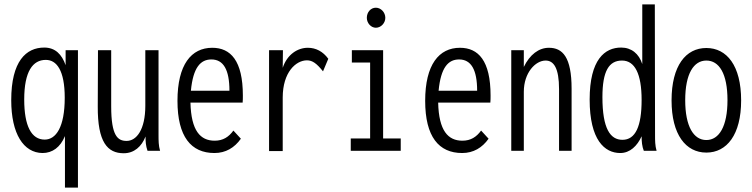

<svg xmlns="http://www.w3.org/2000/svg" viewBox="-20 -685 3415 872"><path d="M275 167H334V-457H278V-389C261 -438 231 -469 181 -469C99 -469 31 -408 31 -230C31 -77 87 9 173 10C218 10 254 -16 275 -67ZM183 -51C123 -51 90 -112 90 -233C90 -361 129 -413 188 -413C237 -413 274 -366 274 -241C274 -107 234 -51 183 -51Z M542 11C589 11 623 -19 641 -65C641 -42 642 -23 650 0H707C700 -24 700 -47 700 -71V-457H640V-205C640 -96 600 -45 555 -45C515 -45 485 -67 485 -202V-457H425L424 -202C423 -39 468 11 542 11Z M954 10C1005 10 1045 -14 1074 -55L1040 -92C1019 -63 993 -46 955 -46C890 -46 848 -91 845 -219H1082C1083 -230 1083 -239 1083 -251C1083 -410 1027 -468 944 -468C849 -468 786 -392 786 -227C786 -64 848 10 954 10ZM847 -273C857 -379 891 -415 940 -415C995 -415 1022 -368 1022 -273Z M1202 1H1264V-242C1264 -357 1324 -411 1374 -411C1399 -411 1418 -397 1447 -361L1471 -418C1447 -451 1415 -468 1378 -468C1332 -468 1284 -438 1264 -377L1265 -457H1202Z M1687 -559C1710 -559 1730 -580 1730 -604C1730 -629 1710 -650 1687 -650C1664 -650 1646 -630 1646 -604C1646 -580 1665 -559 1687 -559ZM1573 0H1800V-56H1720V-457H1578V-401H1661V-56H1573Z M2079 10C2130 10 2170 -14 2199 -55L2165 -92C2144 -63 2118 -46 2080 -46C2015 -46 1973 -91 1970 -219H2207C2208 -230 2208 -239 2208 -251C2208 -410 2152 -468 2069 -468C1974 -468 1911 -392 1911 -227C1911 -64 1973 10 2079 10ZM1972 -273C1982 -379 2016 -415 2065 -415C2120 -415 2147 -368 2147 -273Z M2302 0H2359V-268C2359 -355 2412 -410 2458 -410C2495 -410 2519 -376 2519 -280V0H2576V-282C2576 -426 2535 -468 2473 -468C2427 -468 2386 -437 2359 -381V-457H2302Z M2797 10C2841 10 2874 -22 2894 -66C2894 -42 2896 -20 2904 0H2962C2955 -24 2955 -47 2955 -71L2954 -665H2897V-394C2882 -441 2848 -469 2801 -469C2727 -469 2658 -415 2658 -233C2658 -49 2726 10 2797 10ZM2807 -50C2752 -50 2716 -100 2716 -244C2716 -363 2746 -410 2805 -410C2863 -410 2894 -350 2894 -231C2894 -111 2866 -50 2807 -50Z M3188 8C3281 8 3346 -73 3346 -229C3346 -387 3281 -467 3188 -467C3095 -467 3030 -387 3030 -229C3030 -73 3095 8 3188 8ZM3188 -49C3130 -49 3092 -111 3092 -230C3092 -351 3131 -410 3188 -410C3246 -410 3284 -351 3284 -230C3284 -111 3246 -49 3188 -49Z"/></svg>

Font: Inconsolata Condensed
Style: Regular
Weight: 400
Width: 3
Monospace: yes
Designer: Raph Levien, Cyreal, Brenton Simpson
Foundry: Raph Levien, Cyreal, Google
Version: Version 3.100